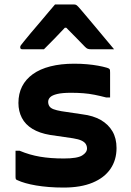

<svg xmlns="http://www.w3.org/2000/svg" viewBox="-20 -835 590 865"><path d="M268 -121Q328 -121 350 -134.5Q372 -148 372 -166Q372 -177 366.5 -186Q361 -195 347.5 -201.5Q334 -208 309 -212L206 -227Q158 -235 126 -254.5Q94 -274 78.5 -304Q63 -334 63 -371Q63 -413 79.5 -445.5Q96 -478 128 -501Q160 -524 207 -536Q254 -548 314 -548Q346 -548 373 -545.5Q400 -543 422 -539Q444 -535 461 -530Q468 -528 471.5 -525.5Q475 -523 475.5 -519Q476 -515 476 -507Q476 -486 476 -454.5Q476 -423 476 -396H458Q431 -403 406 -408Q381 -413 355 -415Q329 -417 300 -417Q260 -417 237.5 -411.5Q215 -406 206 -397Q197 -388 197 -376Q197 -365 202.5 -356.5Q208 -348 221 -343Q234 -338 257 -334L351 -320Q400 -314 434 -294.5Q468 -275 486.5 -243.5Q505 -212 505 -168Q505 -114 477.5 -74Q450 -34 397 -12Q344 10 267 10Q231 10 200 7.5Q169 5 142.5 0.5Q116 -4 95 -10Q74 -16 59 -23Q53 -25 51.5 -28Q50 -31 50 -39Q50 -62 50 -94Q50 -126 50 -156H68Q92 -146 114.5 -139.5Q137 -133 160.5 -129Q184 -125 210.5 -123Q237 -121 268 -121ZM228 -815Q249 -815 270.5 -815Q292 -815 313 -815Q321 -815 326 -811Q331 -807 343 -793Q350 -784 368 -763.5Q386 -743 408 -716Q430 -689 453 -662Q476 -635 494 -613Q468 -613 443 -613Q418 -613 392 -613Q381 -613 375.5 -615Q370 -617 363 -624Q352 -635 326.5 -661.5Q301 -688 258 -731L308 -710H246L294 -733Q254 -690 227 -662.5Q200 -635 178 -613H81Q77 -613 75 -614Q73 -615 72 -617.5Q71 -620 71 -622Q71 -627 74 -631Q77 -635 89 -650Q100 -664 119 -686.5Q138 -709 159.5 -734Q181 -759 199 -781Q217 -803 228 -815Z"/></svg>

Font: Recursive
Style: Bold
Weight: 700
Version: Version 1.085